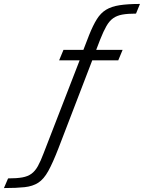

<svg xmlns="http://www.w3.org/2000/svg" viewBox="-238 -763 730 974"><path d="M-218 191 -197 142Q-153 142 -125 137Q-97 132 -78.5 118.5Q-60 105 -46 80Q-32 55 -17 15L166 -457H62L84 -510H185L214 -585Q234 -635 253.5 -666Q273 -697 300 -713.5Q327 -730 368.5 -736.5Q410 -743 472 -743L452 -694Q410 -694 382.5 -689Q355 -684 336 -670.5Q317 -657 302 -631Q287 -605 270 -562L250 -510H384L362 -457H230L59 -12Q30 63 7 104.5Q-16 146 -44 164Q-72 182 -113 186.5Q-154 191 -218 191Z"/></svg>

Font: Saira Light
Style: Italic
Weight: 300
Italic angle: -12°
Designer: Hector Gatti with collaboration of the Omnibus-Type team
Foundry: Omnibus-Type
Version: Version 1.100; ttfautohint (v1.8.3)